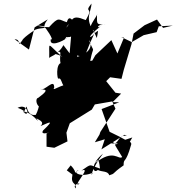

<svg xmlns="http://www.w3.org/2000/svg" viewBox="-20 -854 993 1081"><path d="M337 -600C304 -539 258 -537 257 -526C260 -624 239 -614 331 -533C307 -552 279 -549 285 -554C332 -559 284 -582 320 -558C320 -541 310 -468 341 -497C295 -518 299 -427 307 -411C335 -424 319 -343 380 -359C373 -414 263 -328 285 -360C287 -419 229 -336 209 -354C210 -344 279 -364 195 -303C173 -300 186 -228 246 -248C183 -282 213 -265 179 -202C204 -222 145 -177 130 -254C94 -201 157 -219 79 -247C144 -279 148 -179 109 -227C171 -220 210 -141 185 -189C189 -181 237 -171 208 -144C250 -161 295 -188 223 -120C198 -82 300 -124 242 -103V-28L286 -22L360 -58L354 -107L373 -160L497 -237L514 -266L612 -283L630 -242L545 -111L540 -96L514 -53L570 -70L551 -13L681 -95L695 -88C648 -99 649 -51 626 -47C589 -74 555 -40 643 -47C628 -30 609 -68 668 30C646 49 620 -20 514 66C529 51 535 25 543 95C477 74 501 64 438 107C496 82 402 179 418 186C451 171 382 181 406 207C413 170 375 191 388 129L356 105L378 77C429 129 378 129 423 104C383 115 434 148 501 119C490 154 491 103 560 11C487 70 502 128 531 103C553 115 588 107 595 133C633 121 603 128 676 77C676 31 686 76 718 -38C728 -61 669 -76 689 -17L725 -80L685 -67L654 -84L597 -112L552 -240L651 -278L614 -279L662 -327L630 -332L578 -397L600 -419L664 -410L677 -461C691 -509 706 -557 720 -604L732 -665L794 -712L864 -744L898 -697L953 -710L874 -706L862 -673L789 -656L722 -617L662 -646L678 -642L641 -553L607 -628L517 -543L470 -461L433 -474C497 -422 443 -372 491 -386C544 -421 522 -471 482 -465C501 -501 552 -522 488 -511C507 -611 514 -541 481 -628C493 -620 510 -562 415 -534C411 -553 419 -529 456 -543C472 -564 466 -570 510 -663C488 -635 456 -635 557 -715C522 -679 520 -724 576 -713C521 -720 526 -711 526 -776C537 -769 444 -676 520 -685C519 -675 484 -729 525 -640C542 -716 520 -656 511 -673C453 -750 495 -789 495 -834C448 -775 512 -823 463 -741C372 -778 396 -738 338 -681C356 -656 338 -727 397 -726C389 -740 369 -773 356 -729C309 -743 313 -764 256 -701C256 -701 218 -701 185 -710C262 -708 207 -693 249 -745L175 -700L143 -575L62 -633C105 -633 71 -580 105 -626C112 -647 204 -702 170 -682C196 -700 246 -691 228 -704C232 -707 290 -621 266 -633C256 -589 329 -616 364 -646C345 -636 333 -616 354 -646C354 -646 397 -638 382 -669L372 -554Z"/></svg>

Font: Hussar Lance
Style: ExBdObl
Weight: 700
Foundry: Cannot Into Space Fonts, PlusOne Fonts
Version: Version 2.270